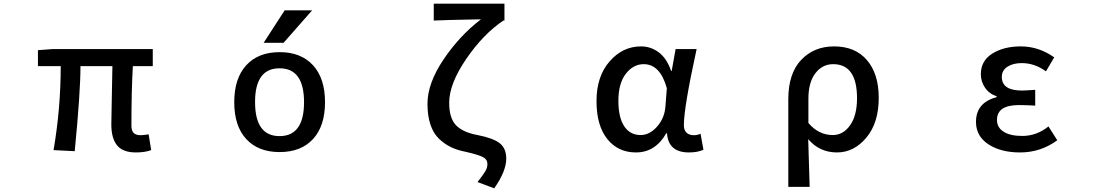

<svg xmlns="http://www.w3.org/2000/svg" viewBox="-20 -817 6040 1045"><path d="M719.7 12.7Q648.4 12.7 617.2 -25.9Q585.9 -64.5 585.9 -139.6Q585.9 -162.1 588.4 -279.8Q590.8 -397.5 591.8 -457H418Q418 -315.4 386.7 5.9L271.5 0Q310.5 -227.5 310.5 -457H186.5V-543.9L264.6 -549.8H811.5V-457H703.1Q695.3 -324.2 695.3 -133.8Q695.3 -105.5 707.5 -93.3Q719.7 -81.1 746.1 -81.1Q757.8 -81.1 789.1 -85.9L802.7 0Q768.6 12.7 719.7 12.7Z M1368.2 -261.7Q1368.2 -76.2 1501.5 -76.2Q1634.8 -76.2 1634.8 -260.7Q1634.8 -445.3 1501.5 -445.3Q1368.2 -445.3 1368.2 -261.7ZM1678.7 -760.7 1523.4 -584H1415L1529.3 -760.7ZM1254.9 -260.7Q1254.9 -390.6 1320.3 -461.9Q1385.7 -533.2 1502 -533.2Q1618.2 -533.2 1683.6 -461.9Q1749 -390.6 1749 -260.7Q1749 -130.9 1683.6 -60.1Q1618.2 10.7 1502 10.7Q1385.7 10.7 1320.3 -60.1Q1254.9 -130.9 1254.9 -260.7Z M2669.9 208 2579.1 173.8Q2610.4 133.8 2621.6 114.7Q2632.8 95.7 2632.8 75.2Q2632.8 50.8 2608.9 38.1Q2585 25.4 2512.7 8.8Q2467.8 0 2433.6 -16.6Q2399.4 -33.2 2369.1 -62Q2338.9 -90.8 2322.8 -138.7Q2306.6 -186.5 2306.6 -252Q2306.6 -363.3 2393.6 -492.7Q2480.5 -622.1 2597.7 -711.9Q2388.7 -708 2340.8 -705.1V-796.9H2725.6V-705.1H2719.7Q2609.4 -630.9 2517.1 -495.6Q2424.8 -360.4 2424.8 -257.8Q2424.8 -173.8 2461.9 -135.3Q2499 -96.7 2579.1 -82Q2664.1 -65.4 2699.7 -37.6Q2735.4 -9.8 2735.4 46.9Q2735.4 114.3 2669.9 208Z M3441.4 12.7Q3343.8 12.7 3285.2 -60.5Q3226.6 -133.8 3226.6 -266.6Q3226.6 -401.4 3297.9 -482.9Q3369.1 -564.5 3468.8 -564.5Q3522.5 -564.5 3565.9 -531.7Q3609.4 -499 3632.8 -430.7H3635.7L3657.2 -549.8H3771.5Q3702.1 -232.4 3702.1 -135.7Q3702.1 -108.4 3716.8 -94.7Q3731.4 -81.1 3755.9 -81.1Q3774.4 -81.1 3793 -88.9L3808.6 -2Q3777.3 12.7 3729.5 12.7Q3617.2 12.7 3610.4 -91.8H3606.4Q3546.9 12.7 3441.4 12.7ZM3466.8 -82Q3515.6 -82 3556.2 -127.9Q3596.7 -173.8 3601.6 -236.3L3609.4 -336.9Q3573.2 -467.8 3483.4 -467.8Q3426.8 -467.8 3386.2 -415.5Q3345.7 -363.3 3345.7 -268.6Q3345.7 -177.7 3377.4 -129.9Q3409.2 -82 3466.8 -82Z M4270.5 200.2V-276.4Q4270.5 -417 4340.3 -490.7Q4410.2 -564.5 4519.5 -564.5Q4634.8 -564.5 4698.7 -489.7Q4762.7 -415 4762.7 -284.2Q4762.7 -148.4 4695.3 -67.9Q4627.9 12.7 4535.2 12.7Q4440.4 12.7 4378.9 -59.6Q4385.7 177.7 4386.7 200.2ZM4512.7 -82Q4569.3 -82 4606.9 -135.3Q4644.5 -188.5 4644.5 -282.2Q4644.5 -467.8 4514.6 -467.8Q4456.1 -467.8 4418 -418.5Q4379.9 -369.1 4379.9 -279.3V-147.5Q4435.5 -82 4512.7 -82Z M5532.2 12.7Q5426.8 12.7 5359.4 -31.7Q5292 -76.2 5292 -153.3Q5292 -258.8 5404.3 -288.1V-293Q5363.3 -306.6 5340.8 -340.3Q5318.4 -374 5318.4 -413.1Q5318.4 -486.3 5380.9 -525.4Q5443.4 -564.5 5536.1 -564.5Q5632.8 -564.5 5717.8 -504.9L5672.9 -428.7Q5611.3 -473.6 5541 -473.6Q5493.2 -473.6 5462.9 -453.6Q5432.6 -433.6 5432.6 -398.4Q5432.6 -324.2 5542 -324.2Q5559.6 -324.2 5614.3 -328.1V-242.2Q5566.4 -245.1 5525.4 -245.1Q5406.2 -245.1 5406.2 -164.1Q5406.2 -123 5442.4 -100.1Q5478.5 -77.1 5543.9 -77.1Q5622.1 -77.1 5686.5 -128.9L5734.4 -53.7Q5644.5 12.7 5532.2 12.7Z"/></svg>

Font: Gen Shin Gothic Monospace Medium
Style: Regular
Weight: 500
Designer: [Source Han Sans]
Ryoko NISHIZUKA  (kana & ideographs); Paul D. Hunt (Latin, Greek & Cyrillic); Wenlong ZHANG  (bopomofo
Version: Version 1.002.20150607